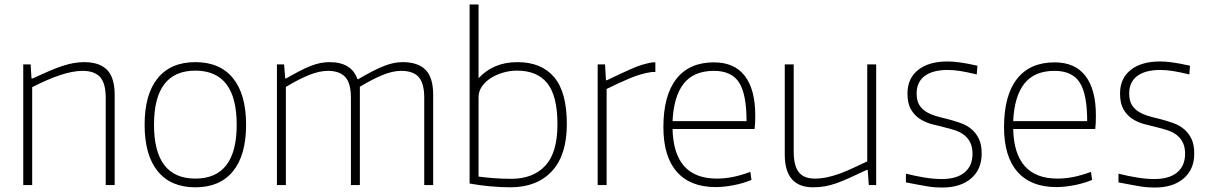

<svg xmlns="http://www.w3.org/2000/svg" viewBox="-20 -828 5409 859"><path d="M84 -540H117L121 -477H126Q167 -496 199.5 -510Q232 -524 259.5 -533Q287 -542 310.5 -546Q334 -550 357 -550Q425 -550 459 -515.5Q493 -481 493 -404V0H453V-390Q453 -456 427.5 -483.5Q402 -511 350 -511Q305 -511 247.5 -491.5Q190 -472 124 -438V0H84Z M854 10Q744 10 685.5 -62Q627 -134 627 -270Q627 -406 685.5 -478Q744 -550 854 -550Q964 -550 1022.5 -478Q1081 -406 1081 -270Q1081 -134 1022.5 -62Q964 10 854 10ZM854 -29Q1039 -29 1039 -270Q1039 -512 854 -512Q669 -512 669 -270Q669 -29 854 -29Z M1219 -540H1251L1256 -477H1260Q1293 -496 1320 -510Q1347 -524 1370 -533Q1393 -542 1413.5 -546Q1434 -550 1454 -550Q1553 -550 1579 -474H1583Q1619 -495 1647 -509.5Q1675 -524 1698.5 -533Q1722 -542 1742 -546Q1762 -550 1782 -550Q1850 -550 1884 -515.5Q1918 -481 1918 -404V0H1878V-390Q1878 -456 1853 -483.5Q1828 -511 1775 -511Q1737 -511 1692 -492.5Q1647 -474 1590 -440V0H1550V-390Q1550 -456 1524.5 -483.5Q1499 -511 1447 -511Q1408 -511 1360.5 -491.5Q1313 -472 1259 -439V0H1219Z M2266 10Q2221 10 2172 5.5Q2123 1 2081 -7V-808H2121V-478Q2153 -513 2196.5 -531.5Q2240 -550 2295 -550Q2402 -550 2459 -483Q2516 -416 2516 -273Q2516 -135 2450 -63Q2384 9 2266 10ZM2267 -28Q2365 -28 2419.5 -86.5Q2474 -145 2474 -272Q2474 -398 2429 -455Q2384 -512 2293 -512Q2261 -512 2230.5 -503Q2200 -494 2175.5 -478.5Q2151 -463 2136 -441Q2121 -419 2121 -393V-38Q2150 -34 2188.5 -31Q2227 -28 2267 -28Z M2654 -540H2687L2691 -469H2695Q2759 -500 2807 -521Q2855 -542 2899 -549H2912V-506H2898Q2851 -500 2799.5 -478.5Q2748 -457 2694 -430V0H2654Z M3182 9Q3068 9 3008 -59.5Q2948 -128 2948 -259Q2948 -401 3006 -475Q3064 -549 3174 -549Q3266 -549 3312.5 -488Q3359 -427 3359 -312Q3359 -270 3356 -251H2989Q2994 -29 3187 -29Q3222 -29 3257.5 -36Q3293 -43 3337 -59L3342 -23Q3306 -8 3262.5 0.5Q3219 9 3182 9ZM3174 -511Q3084 -511 3039 -454Q2994 -397 2989 -286H3320Q3320 -407 3286.5 -459Q3253 -511 3174 -511Z M3618 10Q3491 10 3491 -136V-540H3531V-150Q3531 -87 3553.5 -58Q3576 -29 3625 -29Q3653 -29 3681 -35Q3709 -41 3737.5 -51.5Q3766 -62 3796 -76Q3826 -90 3860 -106V-540H3900V0H3867L3862 -68H3858Q3815 -48 3782.5 -33Q3750 -18 3723 -8.5Q3696 1 3671 5.5Q3646 10 3618 10Z M4196 11Q4180 11 4165 10Q4150 9 4131 6Q4112 3 4088.5 -1.5Q4065 -6 4033 -12V-51Q4077 -40 4117.5 -33.5Q4158 -27 4193 -27Q4260 -27 4295.5 -56.5Q4331 -86 4331 -140Q4331 -169 4321.5 -189Q4312 -209 4295.5 -222.5Q4279 -236 4256 -244Q4233 -252 4207 -258Q4177 -265 4147.5 -273Q4118 -281 4094 -297Q4070 -313 4055 -339.5Q4040 -366 4040 -410Q4040 -477 4087.5 -515Q4135 -553 4219 -553Q4233 -553 4245.5 -552Q4258 -551 4273 -549Q4288 -547 4307 -543.5Q4326 -540 4353 -534L4350 -495Q4304 -506 4275 -510.5Q4246 -515 4220 -515Q4153 -515 4117 -488Q4081 -461 4081 -410Q4081 -379 4092 -360Q4103 -341 4122 -329Q4141 -317 4165.5 -309.5Q4190 -302 4217 -296Q4248 -288 4276.5 -278Q4305 -268 4326 -250.5Q4347 -233 4359.5 -207Q4372 -181 4372 -141Q4372 -70 4324.5 -29.5Q4277 11 4196 11Z M4706 9Q4592 9 4532 -59.5Q4472 -128 4472 -259Q4472 -401 4530 -475Q4588 -549 4698 -549Q4790 -549 4836.5 -488Q4883 -427 4883 -312Q4883 -270 4880 -251H4513Q4518 -29 4711 -29Q4746 -29 4781.5 -36Q4817 -43 4861 -59L4866 -23Q4830 -8 4786.5 0.5Q4743 9 4706 9ZM4698 -511Q4608 -511 4563 -454Q4518 -397 4513 -286H4844Q4844 -407 4810.5 -459Q4777 -511 4698 -511Z M5147 11Q5131 11 5116 10Q5101 9 5082 6Q5063 3 5039.5 -1.5Q5016 -6 4984 -12V-51Q5028 -40 5068.5 -33.5Q5109 -27 5144 -27Q5211 -27 5246.5 -56.5Q5282 -86 5282 -140Q5282 -169 5272.5 -189Q5263 -209 5246.5 -222.5Q5230 -236 5207 -244Q5184 -252 5158 -258Q5128 -265 5098.5 -273Q5069 -281 5045 -297Q5021 -313 5006 -339.5Q4991 -366 4991 -410Q4991 -477 5038.5 -515Q5086 -553 5170 -553Q5184 -553 5196.5 -552Q5209 -551 5224 -549Q5239 -547 5258 -543.5Q5277 -540 5304 -534L5301 -495Q5255 -506 5226 -510.5Q5197 -515 5171 -515Q5104 -515 5068 -488Q5032 -461 5032 -410Q5032 -379 5043 -360Q5054 -341 5073 -329Q5092 -317 5116.5 -309.5Q5141 -302 5168 -296Q5199 -288 5227.5 -278Q5256 -268 5277 -250.5Q5298 -233 5310.5 -207Q5323 -181 5323 -141Q5323 -70 5275.5 -29.5Q5228 11 5147 11Z"/></svg>

Font: Encode Sans Normal
Style: Thin
Weight: 100
Designer: Pablo Impallari, Andres Torresi
Foundry: Pablo Impallari, Andres Torresi
Version: Version 1.000; ttfautohint (v1.00) -l 8 -r 50 -G 200 -x 14 -